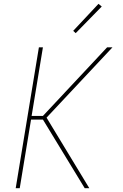

<svg xmlns="http://www.w3.org/2000/svg" viewBox="-20 -982 640 1002"><path d="M62 0 183 -735H204L145 -377H204L539 -735H567L223 -368L446 0H422L204 -358H142L83 0ZM375 -809 362 -821 494 -962 511 -948Z"/></svg>

Font: Iosevka Aile Thin
Style: Italic
Weight: 100
Italic angle: -9°
Designer: Belleve Invis
Foundry: Belleve Invis
Version: Version 31.1.0; ttfautohint (v1.8.4)